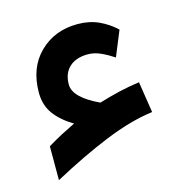

<svg xmlns="http://www.w3.org/2000/svg" viewBox="-75 -461 554 580"><g transform="rotate(-15 202.5 -171.5)"><path d="M128.9 -104.5Q91.8 -126.5 71 -154.5Q50.3 -182.6 50.3 -221.7Q50.3 -299.8 97.4 -345.9Q144.5 -392.1 216.3 -392.1Q252.9 -392.1 282 -378.9Q311 -365.7 335 -343.3L302.7 -264.6Q283.7 -277.3 263.4 -286.6Q243.2 -295.9 222.7 -295.9Q186 -295.9 165 -276.6Q144 -257.3 144 -222.2Q144 -181.6 222.2 -145Q253.9 -154.8 286.1 -162.4Q318.4 -169.9 350.6 -174.3L365.7 -77.1Q297.4 -68.4 215.8 -35.2Q134.3 -2 40.5 48.8V-57.1Q64.5 -71.8 85.9 -83Q107.4 -94.2 128.9 -104.5Z"/></g></svg>

Font: Vazir Medium
Style: Medium
Weight: 500
Designer: Saber Rastikerdar
Foundry: Saber Rastikerdar
Version: Version 30.0.0